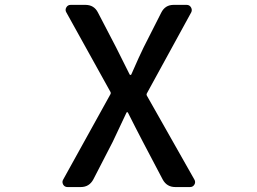

<svg xmlns="http://www.w3.org/2000/svg" viewBox="-20 -756 1040 776"><path d="M252.9 0Q241.2 0 235.4 -9.8Q232.4 -15.6 232.4 -20.5Q232.4 -25.4 235.4 -30.3L426.8 -376Q428.7 -379.9 426.8 -383.8L248 -706.1Q242.2 -715.8 248 -726.1Q253.9 -736.3 265.6 -736.3H325.2Q360.4 -736.3 376 -705.1L449.2 -564.5Q459 -545.9 503.9 -455.1Q504.9 -453.1 507.3 -453.1Q509.8 -453.1 510.7 -455.1Q544.9 -533.2 560.5 -564.5L631.8 -705.1Q647.5 -736.3 681.6 -736.3H734.4Q746.1 -736.3 752 -726.1Q757.8 -715.8 752.9 -706.1L573.2 -377.9Q571.3 -374 573.2 -370.1L765.6 -30.3Q768.6 -25.4 768.6 -20Q768.6 -14.6 765.6 -9.8Q759.8 0 748 0H688.5Q654.3 0 637.7 -30.3L557.6 -182.6Q546.9 -202.1 527.3 -241.2Q507.8 -280.3 497.1 -300.8Q496.1 -302.7 494.1 -302.7Q492.2 -302.7 491.2 -300.8Q459 -233.4 435.5 -182.6L357.4 -31.2Q340.8 0 306.6 0Z"/></svg>

Font: Gen Jyuu Gothic L Monospace Medium
Style: Regular
Weight: 500
Designer: [Source Han Sans]
Ryoko NISHIZUKA  (kana & ideographs); Paul D. Hunt (Latin, Greek & Cyrillic); Wenlong ZHANG  (bopomofo
Version: Version 1.002.20150607